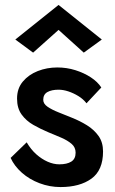

<svg xmlns="http://www.w3.org/2000/svg" viewBox="-20 -743 464 777"><path d="M88 -167 23 -104Q38 -71 68.5 -44Q99 -17 140 -1.5Q181 14 225 14Q303 14 350 -20Q397 -54 397 -130Q397 -167 379 -192.5Q361 -218 332 -236Q303 -254 270 -267Q243 -278 216.5 -288.5Q190 -299 172.5 -311Q155 -323 155 -339Q155 -361 172 -370.5Q189 -380 217 -380Q236 -380 257 -373Q278 -366 297.5 -354Q317 -342 330 -325L390 -389Q375 -412 347.5 -430Q320 -448 285 -459Q250 -470 212 -470Q170 -470 133 -455.5Q96 -441 72.5 -413Q49 -385 49 -344Q49 -305 67.5 -279.5Q86 -254 115 -237.5Q144 -221 175 -208Q202 -197 227.5 -186Q253 -175 269.5 -161Q286 -147 286 -125Q286 -100 268.5 -89Q251 -78 220 -78Q197 -78 173 -88.5Q149 -99 127 -118.5Q105 -138 88 -167ZM217 -622 319 -530 392 -583 217 -723 42 -583 114 -530Z"/></svg>

Font: Jost Medium
Style: Regular
Weight: 500
Version: Version 3.710